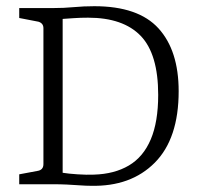

<svg xmlns="http://www.w3.org/2000/svg" viewBox="-20 -594 645 619"><path d="M151 -568Q186 -568 218 -571Q250 -574 284 -574Q426 -574 491 -502.5Q556 -431 556 -300Q556 -147 479 -69.5Q402 8 273 5Q257 5 237 3.5Q217 2 195.5 1Q174 0 152 0H42V-32L101 -43Q120 -46 120 -65V-503Q120 -519 104 -524L42 -536V-568ZM182 -37Q200 -34 230 -32Q260 -30 283 -31Q349 -33 395.5 -60.5Q442 -88 466 -144.5Q490 -201 490 -288Q490 -420 433.5 -478.5Q377 -537 264 -537Q239 -537 218 -535.5Q197 -534 182 -533Z"/></svg>

Font: Yrsa Light
Style: Regular
Weight: 300
Designer: Anna Giedrys (Yrsa+Rasa design), David Brezina (Yrsa art-direction, Rasa art-direction, design)
Foundry: Rosetta Type Foundry
Version: Version 2.004